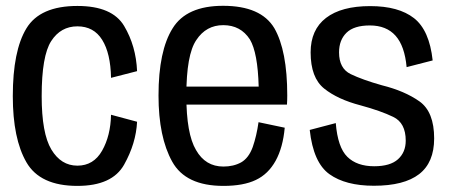

<svg xmlns="http://www.w3.org/2000/svg" viewBox="-20 -620 1518 645"><path d="M240 4.5Q357 4.5 397 -67Q437 -138.5 440.5 -211L353 -234.5Q351.5 -164 323 -113.8Q294.5 -63.5 240 -63.5Q185 -63.5 152.5 -117.8Q120 -172 120 -297Q120 -432.5 152 -482Q184 -531.5 240 -531.5Q295 -531.5 323.2 -486.2Q351.5 -441 353 -358.5L440.5 -381Q437 -465.5 397 -532.8Q357 -600 240 -600Q114.5 -600 68.8 -524.8Q23 -449.5 23 -297Q23 -154 68.8 -74.8Q114.5 4.5 240 4.5Z M730.5 4.5V-60.5Q670 -60.5 638.5 -116Q606 -170.5 606 -299Q606 -436.5 639.5 -485.5Q672.5 -535.5 730 -535.5Q788.5 -535.5 819.5 -487.5Q846 -443 849 -329H596V-268.5H944Q945 -283 945 -299.5Q945 -450 901.5 -525.5Q856.5 -600.5 729.5 -600.5Q606.5 -600.5 560 -525Q512.5 -449.5 512.5 -299Q512.5 -159.5 558.5 -77Q603.5 4.5 730.5 4.5ZM730.5 -60.5V4.5Q798 4.5 839.5 -15.5Q881 -35 906 -80Q930.5 -124.5 936.5 -191L848.5 -209.5Q842 -163.5 829 -126Q815.5 -89 790 -74.5Q764.5 -60.5 730.5 -60.5Z M1236 4Q1337.5 4 1388 -35Q1438.5 -74 1438.5 -155Q1438.5 -244.5 1389 -279.5Q1339.5 -314.5 1263 -333.5Q1197.5 -352 1158.2 -371Q1119 -390 1119 -444Q1119 -485.5 1144 -510Q1169 -534.5 1222.5 -534.5Q1278 -534.5 1308.8 -500Q1339.5 -465.5 1346 -394.5L1433.5 -417Q1422.5 -518.5 1370.8 -559Q1319 -599.5 1223.5 -599.5Q1127 -599.5 1075.2 -559.8Q1023.5 -520 1023.5 -444Q1023.5 -359 1069 -322.5Q1114.5 -286 1191.5 -266Q1259.5 -247.5 1301.2 -227.2Q1343 -207 1343 -147.5Q1343 -108.5 1317 -85Q1291 -61.5 1237 -61.5Q1179 -61.5 1146.8 -93.2Q1114.5 -125 1108 -206.5L1020.5 -183.5Q1032.5 -73.5 1086.8 -34.8Q1141 4 1236 4Z"/></svg>

Font: Anybody SemiCondensed
Style: Regular
Weight: 400
Width: 4
Version: Version 1.113;gftools[0.9.25]